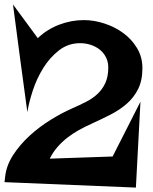

<svg xmlns="http://www.w3.org/2000/svg" viewBox="-30 -809 688 862"><path d="M609.4 -502.9Q609.4 -447.3 589.8 -408.7Q570.3 -370.1 538.1 -342.3Q505.9 -314.5 464.4 -293.5Q422.9 -272.5 379.9 -252.9Q351.6 -240.2 324.2 -225.1Q296.9 -210 272.5 -190.9Q248 -171.9 228 -148.9Q208 -126 193.4 -96.7L475.6 -106.4L600.6 -352.5L580.1 33.2L-9.8 8.8Q-8.8 2.9 -8.3 -3.4Q-7.8 -9.8 -6.8 -16.6Q-1 -67.4 29.8 -114.3Q60.5 -161.1 104 -200.7Q147.5 -240.2 198.2 -271.5Q249 -302.7 293.9 -322.3Q327.1 -336.9 356.9 -352.1Q386.7 -367.2 408.7 -388.2Q430.7 -409.2 443.4 -437.5Q456.1 -465.8 456.1 -505.9Q456.1 -532.2 445.3 -552.7Q434.6 -573.2 417 -586.9Q399.4 -600.6 376.5 -607.9Q353.5 -615.2 330.1 -615.2Q276.4 -615.2 234.9 -583Q193.4 -550.8 164.1 -503.4Q134.8 -456.1 117.2 -402.3Q99.6 -348.6 92.8 -305.7Q76.2 -427.7 60.1 -547.4Q43.9 -667 28.3 -789.1L139.6 -637.7Q181.6 -677.7 235.8 -698.2Q290 -718.8 346.7 -718.8Q391.6 -718.8 438.5 -703.6Q485.4 -688.5 523.4 -660.6Q561.5 -632.8 585.4 -592.8Q609.4 -552.7 609.4 -502.9Z"/></svg>

Font: Fontdiner Swanky
Style: Regular
Weight: 400
Designer: Font Diner, Inc
Foundry: Font Diner, Inc
Version: Version 1.001